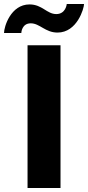

<svg xmlns="http://www.w3.org/2000/svg" viewBox="-69 -935 438 955"><path d="M84 -819C129 -819 156 -773 217 -773C315 -773 349 -894 349 -915H263C263 -912 257 -865 211 -865C164 -865 141 -913 78 -913C-16 -913 -49 -801 -49 -771H37C37 -774 40 -819 84 -819ZM68 0H232V-710H68Z"/></svg>

Font: FIGSv2-sans-serif ExtraBold
Style: Regular
Weight: 800
Designer: Matt McInerney, Pablo Impallari, Rodrigo Fuenzalida,Mirko Velimirovic
Foundry: Matt McInerney, Pablo Impallari, Rodrigo Fuenzalida
Version: Version 4.021;hotconv 1.0.109;makeotfexe 2.5.65596